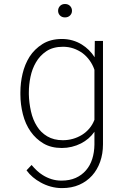

<svg xmlns="http://www.w3.org/2000/svg" viewBox="-20 -734 640 965"><path d="M82.5 -269.5V-259.3Q82.5 -209.5 95 -159.9Q107.4 -110.4 134.3 -72.3Q160.2 -35.6 198.5 -12.9Q236.8 9.8 291 9.8Q315.9 9.8 340.6 3.9Q365.2 -2 387.2 -13.2Q407.2 -23.4 424.6 -38.3Q441.9 -53.2 454.6 -71.8V-7.3Q454.1 31.7 443.6 64.9Q433.1 98.1 412.1 122.1Q391.1 146.5 360.4 160.2Q329.6 173.8 289.1 173.8Q262.7 173.8 239.3 166.5Q215.8 159.2 194.8 146Q179.7 136.7 165.8 123.8Q151.9 110.8 138.7 95.2L113.3 122.1Q127.4 141.6 145.3 156.5Q163.1 171.4 182.6 182.1Q207.5 196.3 235.4 203.9Q263.2 211.4 291.5 211.4Q340.3 211.4 378.2 194.8Q416 178.2 442.9 148.4Q469.2 119.1 483.4 78.9Q497.6 38.6 497.6 -8.3V-528.3H456.5L455.6 -446.3Q443.4 -465.8 426.8 -482.2Q410.2 -498.5 391.1 -510.3Q369.1 -523.9 344 -531Q318.8 -538.1 292 -538.1Q233.9 -538.1 193.6 -512.7Q153.3 -487.3 128.4 -448.7Q104.5 -410.2 93.5 -363.8Q82.5 -317.4 82.5 -269.5ZM125 -259.3V-269.5Q125 -308.1 133.3 -348.1Q141.6 -388.2 160.6 -420.4Q179.7 -454.1 213.1 -476.6Q246.6 -499 296.9 -499Q324.7 -499 349.4 -490.5Q374 -481.9 395 -466.8Q415 -451.7 430.4 -430.4Q445.8 -409.2 454.6 -383.3V-131.8Q445.3 -107.4 429.2 -88.4Q413.1 -69.3 392.1 -56.2Q370.6 -43 346.2 -36.1Q321.8 -29.3 295.9 -29.3Q250.5 -29.3 217.8 -48.6Q185.1 -67.9 166 -99.1Q145 -131.8 135.5 -174.8Q126 -217.8 125 -259.3ZM272 -679.7Q272 -666 281.5 -656.2Q291 -646.5 306.6 -646.5Q322.3 -646.5 332 -656.2Q341.8 -666 341.8 -679.7Q341.8 -694.3 332 -704.1Q322.3 -713.9 306.6 -713.9Q291 -713.9 281.5 -703.9Q272 -693.8 272 -679.7Z"/></svg>

Font: Roboto Mono ExtraLight
Style: Regular
Weight: 250
Monospace: yes
Designer: Google
Version: Version 3.000